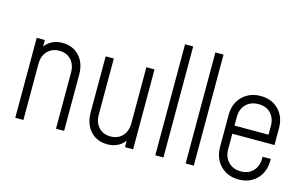

<svg xmlns="http://www.w3.org/2000/svg" viewBox="-92 -996 1995 1253"><g transform="rotate(15 905.0 -369.0)"><path d="M75 0V-540H130V-472L121 -483Q140.5 -516 172.8 -534Q205 -552 247.5 -552Q317.5 -552 361.2 -505Q405 -458 405 -379V0H350V-379Q350 -432.5 320 -464.8Q290 -497 241 -497Q191 -497 160.5 -464.8Q130 -432.5 130 -379V0Z M698.5 12Q652 12 616.5 -9.2Q581 -30.5 561 -69.5Q541 -108.5 541 -161V-540H596V-161Q596 -108 626.2 -75.5Q656.5 -43 705 -43Q755.5 -43 785.8 -75.5Q816 -108 816 -161V-540H871V0H816V-68L825 -57Q805.5 -24 773.2 -6Q741 12 698.5 12Z M1021 0V-750H1076V0Z M1226 0V-750H1281V0Z M1586 12Q1536 12 1497.5 -9.8Q1459 -31.5 1437 -70.8Q1415 -110 1415 -162V-379Q1415 -430.5 1437 -469.5Q1459 -508.5 1497.5 -530.2Q1536 -552 1586 -552Q1661 -552 1708 -504.2Q1755 -456.5 1755 -379V-266H1456V-321H1700V-379Q1700 -432.5 1669.2 -464.8Q1638.5 -497 1586 -497Q1533.5 -497 1501.8 -464.8Q1470 -432.5 1470 -379V-162Q1470 -109 1501.8 -76Q1533.5 -43 1586 -43Q1638.5 -43 1669.2 -76Q1700 -109 1700 -162V-172H1755V-162Q1755 -84 1708 -36Q1661 12 1586 12Z"/></g></svg>

Font: Mohave Light
Style: Regular
Weight: 300
Designer: Gumpita Rahayu
Foundry: Tokotype
Version: Version 2.003